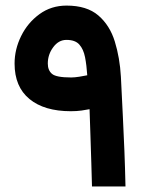

<svg xmlns="http://www.w3.org/2000/svg" viewBox="-20 -674 541 694"><path d="M32.7 -444.3Q32.7 -495.6 56.4 -543.7Q80.1 -591.8 122.6 -622.8Q165 -653.8 220.7 -653.8Q293.9 -653.8 335.4 -618.2Q377 -582.5 395 -523.9Q413.1 -465.3 417 -396.5Q420.9 -317.4 424.1 -252.9Q427.2 -188.5 429.7 -127.9Q432.1 -67.4 433.6 0H312.5Q311.5 -35.6 310.1 -84.5Q308.6 -133.3 306.9 -184.6Q305.2 -235.8 303.7 -279.3Q291.5 -276.9 274.4 -274.4Q257.3 -272 235.8 -272Q140.1 -272 86.4 -316.2Q32.7 -360.4 32.7 -444.3ZM220.2 -529.8Q191.9 -529.8 172.4 -503.4Q152.8 -477.1 152.8 -444.3Q152.8 -419.9 168 -407Q183.1 -394 237.3 -394Q249.5 -394 266.6 -396.7Q283.7 -399.4 295.4 -401.9Q293 -438.5 287.4 -467.3Q281.7 -496.1 266.8 -512.9Q252 -529.8 220.2 -529.8Z"/></svg>

Font: Vazir
Style: Bold
Weight: 700
Designer: Saber Rastikerdar
Foundry: Saber Rastikerdar
Version: Version 30.0.0